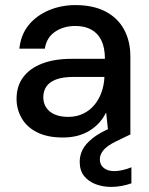

<svg xmlns="http://www.w3.org/2000/svg" viewBox="-20 -528 584 754"><path d="M227 12Q166 12 125.5 -8.5Q85 -29 65 -64Q45 -99 45 -140Q45 -189 70.5 -224Q96 -259 144.5 -278Q193 -297 261 -297H392Q392 -340 378.5 -368.5Q365 -397 339 -411.5Q313 -426 276 -426Q230 -426 196.5 -403.5Q163 -381 156 -337H56Q62 -392 92.5 -429.5Q123 -467 171.5 -487.5Q220 -508 276 -508Q346 -508 394 -483Q442 -458 467 -412.5Q492 -367 492 -305V0H406L397 -85H396Q385 -63 369 -45.5Q353 -28 332 -15Q311 -2 285 5Q259 12 227 12ZM248 -69Q281 -69 307.5 -82Q334 -95 352 -117.5Q370 -140 379.5 -168Q389 -196 390 -226H271Q227 -226 200.5 -216Q174 -206 162 -188Q150 -170 150 -146Q150 -123 161.5 -105.5Q173 -88 195 -78.5Q217 -69 248 -69ZM417 206Q384 206 356 195.5Q328 185 310.5 163.5Q293 142 293 107Q293 82 304.5 59.5Q316 37 343.5 15Q371 -7 418 -27L468 -49L492 0L436 27Q401 44 386.5 61.5Q372 79 372 98Q372 119 387.5 131.5Q403 144 429 144Q443 144 461 140Q479 136 496 129V192Q479 198 458.5 202Q438 206 417 206Z"/></svg>

Font: DM Sans 28pt Medium
Style: Regular
Weight: 500
Version: Version 4.004;gftools[0.9.30]